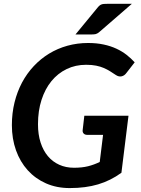

<svg xmlns="http://www.w3.org/2000/svg" viewBox="-20 -950 718 978"><path d="M357 -95.5C329.3 -95.5 304.2 -100.6 281.8 -110.8C259.2 -120.9 240 -135.5 224 -154.5C208 -173.5 195.6 -196.7 186.8 -224C177.9 -251.3 173.5 -282.3 173.5 -317C173.5 -362.7 179.5 -404.1 191.5 -441.2C203.5 -478.4 220.3 -510.2 242 -536.8C263.7 -563.2 289.5 -583.8 319.5 -598.2C349.5 -612.8 382.5 -620 418.5 -620C438.2 -620 455.3 -618.5 470 -615.5C484.7 -612.5 497.8 -608.5 509.2 -603.5C520.8 -598.5 531.3 -592.9 541 -586.8C550.7 -580.6 560.3 -574.3 570 -568C580 -561.3 589.8 -559.1 599.5 -561.2C609.2 -563.4 617.3 -569.2 624 -578.5L666 -632.5C654 -645.8 640.3 -658.5 625 -670.5C609.7 -682.5 592.3 -693 573 -702C553.7 -711 532.1 -718.1 508.2 -723.2C484.4 -728.4 457.8 -731 428.5 -731C391.8 -731 356.8 -726.3 323.2 -717C289.8 -707.7 258.7 -694.2 230 -676.8C201.3 -659.2 175.3 -638.1 152 -613.2C128.7 -588.4 108.8 -560.5 92.2 -529.5C75.8 -498.5 63 -464.8 54 -428.2C45 -391.8 40.5 -353.2 40.5 -312.5C40.5 -266.2 47.5 -223.4 61.5 -184.2C75.5 -145.1 95.4 -111.3 121.2 -82.8C147.1 -54.2 178.1 -32 214.2 -16C250.4 0 290.7 8 335 8C389.3 8 437.7 1.7 480 -11C522.3 -23.7 561.8 -43.3 598.5 -70L634.5 -360.5H409.5L401 -286.5C400.3 -279.8 402.1 -274.2 406.2 -269.8C410.4 -265.2 416.7 -263 425 -263H505L488 -125C469 -115.7 449.2 -108.4 428.5 -103.2C407.8 -98.1 384 -95.5 357 -95.5ZM651.5 -930.5H525.5C519.5 -930.5 514.2 -930.3 509.8 -930C505.2 -929.7 501.1 -928.8 497.2 -927.5C493.4 -926.2 489.8 -924.1 486.5 -921.2C483.2 -918.4 479.7 -914.7 476 -910L364.5 -774.5H446.5C455.2 -774.5 462.2 -775.2 467.8 -776.5C473.2 -777.8 479.5 -781.5 486.5 -787.5Z"/></svg>

Font: Lato
Style: Bold Italic
Weight: 700
Italic angle: -7°
Designer: Lukasz Dziedzic
Foundry: tyPoland Lukasz Dziedzic
Version: Version 2.007; 2014-02-27